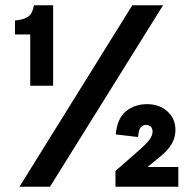

<svg xmlns="http://www.w3.org/2000/svg" viewBox="-20 -710 741 730"><path d="M54 0 483 -690H600L170 0ZM95 -384V-579H37V-632Q71 -635 87.5 -647Q104 -659 109 -690H182V-384ZM419 0V-60L517 -146Q537 -164 548.5 -179.5Q560 -195 560 -209Q560 -222 553 -228.5Q546 -235 535 -235Q525 -235 516 -226.5Q507 -218 505 -189L420 -199Q426 -261 459.5 -287.5Q493 -314 539 -314Q586 -314 616.5 -286.5Q647 -259 647 -216Q647 -188 633.5 -164Q620 -140 592 -117L541 -75H658V0Z"/></svg>

Font: Radio Canada Big SemiBold
Style: Regular
Weight: 600
Designer: Étienne Aubert Bonn
Foundry: Coppers and Brasses
Version: Version 1.001